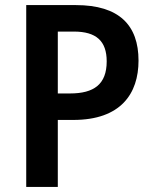

<svg xmlns="http://www.w3.org/2000/svg" viewBox="-20 -734 605 754"><path d="M278 -714H83V0H207V-263H268C454 -263 524 -366 524 -496C524 -635 448 -714 278 -714ZM270 -610C358 -610 399 -573 399 -493C399 -403 349 -367 255 -367H207V-610Z"/></svg>

Font: Noto Sans Armenian SemiCondensed SemiBold
Style: Regular
Weight: 600
Width: 4
Designer: Monotype Design Team
Foundry: Monotype Imaging Inc.
Version: Version 2.008